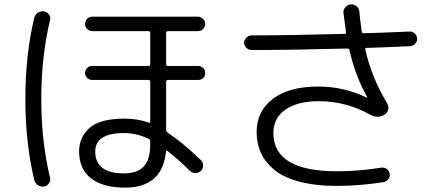

<svg xmlns="http://www.w3.org/2000/svg" viewBox="-20 -815 2040 883"><path d="M550.8 -203.1Q418 -203.1 418 -118.2Q418 -18.6 547.9 -17.6Q612.3 -17.6 641.6 -49.8Q670.9 -82 670.9 -152.3V-164.1Q670.9 -173.8 663.1 -176.8Q607.4 -203.1 550.8 -203.1ZM553.7 47.9Q453.1 47.9 398.4 4.9Q343.8 -38.1 343.8 -118.2Q343.8 -183.6 391.6 -226.6Q439.5 -269.5 553.7 -269.5Q613.3 -269.5 664.1 -251Q670.9 -249 670.9 -255.9V-438.5Q670.9 -447.3 663.1 -447.3H404.3Q390.6 -447.3 380.9 -456.5Q371.1 -465.8 371.1 -479Q371.1 -492.2 380.4 -502Q389.6 -511.7 404.3 -511.7H663.1Q670.9 -511.7 670.9 -519.5V-663.1Q670.9 -671.9 663.1 -671.9H404.3Q390.6 -671.9 380.9 -682.1Q371.1 -692.4 371.1 -705.1Q371.1 -717.8 380.4 -728Q389.6 -738.3 404.3 -738.3H890.6Q903.3 -738.3 913.6 -728Q923.8 -717.8 923.8 -705.1Q923.8 -692.4 914.1 -682.1Q904.3 -671.9 890.6 -671.9H752.9Q744.1 -671.9 744.1 -663.1V-519.5Q744.1 -511.7 752.9 -511.7H891.6Q904.3 -511.7 914.1 -502.4Q923.8 -493.2 923.8 -478.5Q923.8 -465.8 915 -456.5Q906.2 -447.3 891.6 -447.3H752.9Q744.1 -447.3 744.1 -438.5V-217.8Q744.1 -210 751 -205.1Q820.3 -159.2 904.3 -78.1Q914.1 -68.4 914.1 -53.7Q914.1 -39.1 904.3 -29.3Q893.6 -19.5 879.4 -19Q865.2 -18.6 853.5 -29.3Q797.9 -84 751 -120.1Q749 -121.1 747.6 -121.6Q746.1 -122.1 744.6 -121.1Q743.2 -120.1 743.2 -118.2Q727.5 47.9 553.7 47.9ZM182.6 43Q167 44.9 154.3 36.6Q141.6 28.3 137.7 12.7Q96.7 -157.2 96.7 -360.4Q96.7 -563.5 137.7 -733.4Q141.6 -748 154.3 -756.3Q167 -764.6 182.6 -762.7Q196.3 -760.7 205.1 -748.5Q213.9 -736.3 210 -721.7Q169.9 -555.7 169.9 -359.9Q169.9 -164.1 210 2Q213.9 15.6 205.1 28.3Q196.3 41 182.6 43Z M1136.7 -585Q1123 -585 1112.8 -595.2Q1102.5 -605.5 1102.5 -618.2Q1102.5 -631.8 1113.3 -642.1Q1124 -652.3 1136.7 -652.3Q1310.5 -652.3 1563.5 -659.2Q1573.2 -659.2 1571.3 -668Q1563.5 -723.6 1559.6 -754.9Q1557.6 -769.5 1567.9 -781.7Q1578.1 -793.9 1593.3 -794.9Q1608.4 -795.9 1620.1 -786.1Q1631.8 -776.4 1632.8 -760.7Q1635.7 -725.6 1643.6 -669.9Q1645.5 -662.1 1653.3 -662.1Q1729.5 -664.1 1863.3 -669.9Q1876 -670.9 1886.7 -661.6Q1897.5 -652.3 1898.4 -637.7Q1899.4 -625 1889.6 -614.3Q1879.9 -603.5 1866.2 -602.5Q1736.3 -596.7 1666 -594.7Q1658.2 -594.7 1660.2 -585.9Q1689.5 -457 1760.7 -339.8Q1768.6 -326.2 1765.1 -310.5Q1761.7 -294.9 1748 -287.1Q1716.8 -268.6 1681.6 -288.1Q1570.3 -349.6 1447.3 -349.6Q1348.6 -349.6 1293 -311Q1237.3 -272.5 1237.3 -203.1Q1237.3 -27.3 1530.3 -27.3Q1628.9 -27.3 1733.4 -43.9Q1747.1 -45.9 1758.3 -38.1Q1769.5 -30.3 1772.5 -16.6Q1774.4 -2.9 1766.1 8.3Q1757.8 19.5 1745.1 22.5Q1631.8 40 1529.8 40Q1427.7 40 1353.5 19.5Q1279.3 -1 1238.3 -36.6Q1197.3 -72.3 1178.7 -114.7Q1160.2 -157.2 1160.2 -207Q1160.2 -303.7 1234.9 -360.4Q1309.6 -417 1443.4 -417Q1561.5 -417 1666 -366.2H1668.9V-368.2Q1614.3 -464.8 1586.9 -585Q1585.9 -591.8 1576.2 -591.8Q1316.4 -585 1136.7 -585Z"/></svg>

Font: Rounded Mgen+ 1m regular
Style: Regular
Weight: 400
Designer: [Source Han Sans]
Ryoko NISHIZUKA  (kana & ideographs); Paul D. Hunt (Latin, Greek & Cyrillic); Wenlong ZHANG  (bopomofo
Version: Version 1.059.20150602